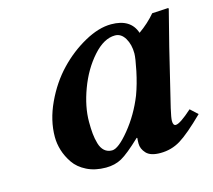

<svg xmlns="http://www.w3.org/2000/svg" viewBox="-74 -536 705 635"><g transform="rotate(-15 278.5 -218.5)"><path d="M373 -194.8Q386.2 -230.5 395 -272.9Q403.8 -315.4 403.8 -331.1Q403.8 -361.3 390.9 -383.1Q377.9 -404.8 356.9 -404.8Q318.8 -404.8 281.5 -362.8Q244.1 -320.8 222.2 -261.7Q200.2 -202.6 200.2 -150.9Q200.2 -127.4 201.9 -110.1Q203.6 -92.8 208.5 -75.7Q213.4 -58.6 223.9 -49.3Q234.4 -40 250 -40Q271.5 -40 310.3 -87.4Q349.1 -134.8 373 -194.8ZM339.8 -39.1Q339.8 -52.2 340.8 -58.1L338.9 -59.1Q293.5 -16.1 270 -3.2Q246.6 9.8 215.8 9.8Q178.7 9.8 150.6 -4.2Q122.6 -18.1 107.4 -40.3Q92.3 -62.5 85.2 -85.7Q78.1 -108.9 78.1 -131.8Q78.1 -188.5 105.2 -246.6Q132.3 -304.7 172.9 -347.2Q213.4 -389.6 262.5 -416.7Q311.5 -443.8 354 -443.8Q420.9 -443.8 438 -392.1Q471.2 -415.5 495.1 -443.8L549.8 -446.8Q551.8 -446.8 551.8 -443.8L520.5 -320.8L473.1 -125Q465.8 -93.3 465.8 -83Q465.8 -66.9 475.1 -66.9Q489.7 -66.9 532.2 -105L557.1 -82Q502.4 -28.3 471.2 -9.3Q439.9 9.8 401.9 9.8Q368.2 9.8 354 -5.6Q339.8 -21 339.8 -39.1Z"/></g></svg>

Font: Linux Libertine G
Style: Semibold Italic
Weight: 600
Italic angle: -11.5°
Designer: Philipp H. Poll
Foundry: Philipp H. Poll
Version: Version 5.1.1